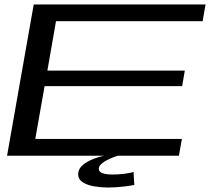

<svg xmlns="http://www.w3.org/2000/svg" viewBox="-20 -695 976 857"><path d="M11.5 0 130.5 -675H897.5L884.5 -600.5H230L191.5 -380H805L793 -310.5H179L137.5 -75H792L778.5 0ZM462 142Q432.5 142 401.8 137Q371 132 350 119Q329 106 329 82.5Q329 62 344.2 46.8Q359.5 31.5 380.8 21.5Q402 11.5 420.5 6.2Q439 1 446 0H506Q502 1 488.5 6Q475 11 459.2 18.8Q443.5 26.5 432.2 36.8Q421 47 421 58.5Q421 72.5 437.8 78.2Q454.5 84 483 84Q507 84 534.2 80.8Q561.5 77.5 576 72.5L579.5 130.5Q569 133 533.8 137.5Q498.5 142 462 142Z"/></svg>

Font: Anybody UltraExpanded Regular
Style: Italic
Weight: 400
Width: 9
Italic angle: -10°
Designer: Tyler Finck
Foundry: Etcetera Type Company
Version: Version 1.010; ttfautohint (v1.8.3) -l 8 -r 50 -G 200 -x 14 